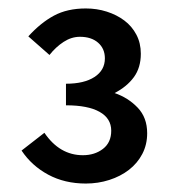

<svg xmlns="http://www.w3.org/2000/svg" viewBox="-20 -807 412 454"><path d="M183 -373Q133 -373 94 -394Q55 -415 31 -451L85 -493Q121 -440 176 -440Q204 -440 223.5 -455Q243 -470 243 -498Q243 -527 215.5 -542.5Q188 -558 136 -558V-609Q179 -609 203.5 -625Q228 -641 228 -669Q228 -692 212 -706Q196 -720 169 -720Q149 -720 130.5 -708Q112 -696 97 -677L47 -721Q76 -753 107.5 -770Q139 -787 183 -787Q209 -787 232.5 -779.5Q256 -772 274 -758.5Q292 -745 302.5 -725Q313 -705 313 -680Q313 -647 296.5 -624.5Q280 -602 251 -587Q283 -576 305.5 -552.5Q328 -529 328 -492Q328 -465 316.5 -443Q305 -421 285 -405.5Q265 -390 238.5 -381.5Q212 -373 183 -373Z"/></svg>

Font: Giro Sans Semibold
Style: Regular
Weight: 600
Designer: Paul D. Hunt
Foundry: Adobe Systems Incorporated
Version: Version 1.000;PS 1.0;hotconv 1.0.88;makeotf.lib2.5.647800